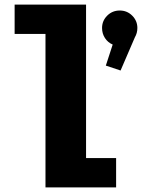

<svg xmlns="http://www.w3.org/2000/svg" viewBox="-20 -820 621 840"><path d="M356.5 -128.5H488V0H179V-671.5H44V-800H356.5ZM581 -697.5Q581 -675.5 570 -656.5L507.5 -511.5L443 -533L473 -625Q452 -634 439.2 -653.5Q426.5 -673 426.5 -697.5Q426.5 -729 449 -751.5Q471.5 -774 504 -774Q536 -774 558.5 -751.5Q581 -729 581 -697.5Z"/></svg>

Font: League Mono Narrow ExtraBold
Style: Regular
Weight: 800
Width: 3
Designer: Tyler Finck
Foundry: The League of Moveable Type / Tyler Finck
Version: Version 2.210